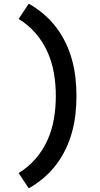

<svg xmlns="http://www.w3.org/2000/svg" viewBox="-20 -861 540 1042"><path d="M136 161 81 78Q133 47 173.5 0Q214 -47 238.5 -102.5Q263 -158 273 -218.5Q283 -279 283 -340Q283 -401 273 -461.5Q263 -522 238.5 -577.5Q214 -633 173.5 -680Q133 -727 81 -758L136 -841Q179 -817 217 -784.5Q255 -752 285 -712.5Q315 -673 336.5 -628Q358 -583 371 -535.5Q384 -488 389.5 -438.5Q395 -389 395 -340Q395 -291 389.5 -241.5Q384 -192 371 -144.5Q358 -97 336.5 -52Q315 -7 285 32.5Q255 72 217 104.5Q179 137 136 161Z"/></svg>

Font: Iosevka
Style: Bold
Weight: 700
Monospace: yes
Designer: Belleve Invis
Foundry: Belleve Invis
Version: Version 32.5.0; ttfautohint (v1.8.4)